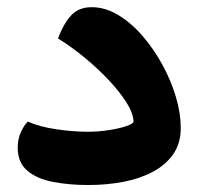

<svg xmlns="http://www.w3.org/2000/svg" viewBox="-20 -526 575 545"><path d="M230.8 -0.8Q176.3 -0.8 130.6 -9.6Q84.8 -18.4 57.6 -41.4Q30.3 -64.4 30.3 -106.8Q30.3 -131.7 39.4 -151.2Q48.4 -170.7 59 -180.8Q91.7 -166.2 139.6 -159.1Q187.6 -152 231.2 -152Q261.1 -152.2 290.7 -156.9Q320.3 -161.6 339.6 -168.4Q359 -175.1 359 -181.3Q358 -205.2 338.7 -235.6Q319.3 -266.1 288.3 -299Q257.3 -331.9 220 -362.6Q182.8 -393.3 144.7 -416.8Q158.4 -455.1 180.2 -480.4Q202.1 -505.6 240.4 -505.6Q278.6 -505.6 315.5 -483.4Q352.5 -461.2 384.4 -424.3Q416.2 -387.4 440.8 -342.6Q465.4 -297.7 479.3 -250.9Q493.1 -204.1 493.1 -162.8Q493.1 -119 471.6 -88.2Q450.1 -57.5 413.3 -38.1Q376.6 -18.6 329.4 -9.7Q282.2 -0.8 230.8 -0.8Z"/></svg>

Font: Baloo Bhaijaan 2
Style: Regular
Weight: 400
Designer: Sanskriti Dholi, Noopur Datye and Ek Type
Foundry: Ek Type
Version: Version 1.701